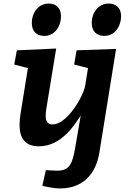

<svg xmlns="http://www.w3.org/2000/svg" viewBox="-20 -815 716 1080"><path d="M496 -685C496 -637 526 -613 567 -613C624 -613 661 -664 661 -725C661 -771 632 -795 591 -795C533 -795 496 -744 496 -685ZM159 -685C159 -637 188 -613 230 -613C286 -613 323 -664 323 -725C323 -771 294 -795 254 -795C196 -795 159 -744 159 -685ZM459 -332C448 -272 358 -115 275 -115C246 -115 237 -136 237 -164C237 -175 238 -187 240 -200L296 -542L75 -532L60 -452L137 -432L95 -172C92 -151 90 -131 90 -113C90 -40 119 8 199 8C334 8 409 -130 434 -165L403 16C387 107 372 145 301 145C273 145 249 142 238 142L218 230C218 230 275 245 318 245C442 245 519 168 539 43L633 -540L411 -532L397 -452L475 -432Z"/></svg>

Font: Bitter
Style: Bold Italic
Weight: 700
Designer: Sol Matas
Foundry: Sol Matas
Version: Version 1.002